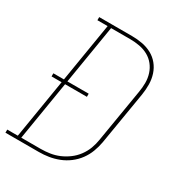

<svg xmlns="http://www.w3.org/2000/svg" viewBox="-212 -847 887 960"><g transform="rotate(30 231.5 -367.5)"><path d="M-37 0V-18H24L80 -359H22V-377H83L139 -717H80V-735H270Q300 -735 329.5 -729.5Q359 -724 384 -710.5Q409 -697 427 -675Q445 -653 454 -625.5Q463 -598 463.5 -568Q464 -538 459 -507L408 -201Q403 -173 392.5 -145Q382 -117 364 -92.5Q346 -68 321.5 -49.5Q297 -31 269 -20Q241 -9 212.5 -4.5Q184 0 156 0ZM44 -18H156Q182 -18 208.5 -22Q235 -26 260 -36.5Q285 -47 308 -64Q331 -81 348 -104Q365 -127 374.5 -152.5Q384 -178 388 -204L439 -510Q444 -538 444 -565Q444 -592 436 -617Q428 -642 412 -662Q396 -682 373.5 -694.5Q351 -707 324 -712Q297 -717 270 -717H159L103 -377H226V-359H100Z"/></g></svg>

Font: Iosevka Curly Slab Thin
Style: Italic
Weight: 100
Italic angle: -9°
Monospace: yes
Designer: Belleve Invis
Foundry: Belleve Invis
Version: Version 22.1.2; ttfautohint (v1.8.4)